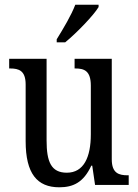

<svg xmlns="http://www.w3.org/2000/svg" viewBox="-20 -786 588 816"><path d="M221 -619V-606H257C307 -647 378 -721 399 -756V-766H300C283 -721 250 -666 221 -619ZM232 10C290 10 335 -10 368 -82H372L384 0H527V-41H523C486 -41 455 -49 455 -109V-536H297V-495H300C337 -495 366 -486 366 -422V-215C366 -118 336 -52 264 -52C197 -52 178 -99 178 -189V-536H19V-495H23C60 -495 89 -486 89 -427V-186C89 -48 138 10 232 10Z"/></svg>

Font: Noto Serif Lao Condensed
Style: Regular
Weight: 400
Width: 3
Designer: Monotype Design Team
Foundry: Monotype Imaging Inc.
Version: Version 2.003